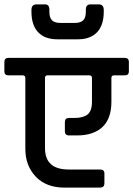

<svg xmlns="http://www.w3.org/2000/svg" viewBox="-44 -888 610 879"><path d="M-5 -623H527Q546 -623 546 -604V-561Q546 -543 527 -543H478Q466 -543 466 -531V-422Q466 -345 425 -306.5Q384 -268 309 -268H272Q253 -268 253 -287V-329Q253 -348 272 -348H297Q337 -348 357 -364Q377 -380 377 -422V-531Q377 -543 365 -543H173Q162 -543 162 -531V-210Q162 -112 270 -112H415Q434 -112 434 -93V-49Q434 -30 415 -29H252Q168 -29 120 -79Q72 -129 72 -207V-531Q72 -543 60 -543H-5Q-24 -543 -24 -561V-604Q-24 -623 -5 -623ZM312 -708H219Q161 -708 130.5 -740.5Q100 -773 100 -834V-842Q100 -868 123 -868H162Q182 -868 182 -844V-835Q182 -807 194 -795Q206 -783 234 -783H297Q325 -783 337 -795Q349 -807 349 -835V-844Q349 -868 370 -868H408Q431 -868 431 -842V-834Q431 -773 400.5 -740.5Q370 -708 312 -708Z"/></svg>

Font: Rajdhani Semibold
Style: Regular
Weight: 600
Designer: Satya Rajpurohit, Jyotish Sonowal
Foundry: Indian Type Foundry
Version: Version 1.200;PS 1.0;hotconv 1.0.78;makeotf.lib2.5.61930; tt